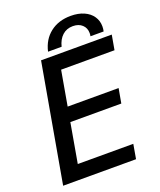

<svg xmlns="http://www.w3.org/2000/svg" viewBox="-163 -1009 926 1110"><g transform="rotate(-20 300.0 -454.0)"><path d="M158.5 -725H593.5L577.5 -634.5H249L211.5 -421H525L509 -331.5H195.5L153 -89H494.5L479 0H30.5ZM407 -908Q453 -908 487.5 -892.8Q522 -877.5 540.5 -850.2Q559 -823 559 -788.5Q559 -772.5 555.5 -758H474.5Q476.5 -766.5 476.5 -777Q476.5 -808.5 455.2 -828.2Q434 -848 398 -848Q359.5 -848 333.5 -824.2Q307.5 -800.5 297 -758H213.5Q229.5 -828.5 280.5 -868.2Q331.5 -908 407 -908Z"/></g></svg>

Font: JuliaMono MediumItalic
Style: Regular
Weight: 500
Italic angle: -9°
Monospace: yes
Designer: cormullion
Foundry: corm
Version: Version 0.049; ttfautohint (v1.8.4)